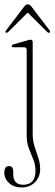

<svg xmlns="http://www.w3.org/2000/svg" viewBox="-30 -608 246 863"><path d="M117 -6Q117 25 125.5 51Q134 77 142.2 101.5Q150.5 126 150.5 152.5Q150.5 187.5 127.2 211Q104 234.5 66.5 234.5Q32 234.5 10.8 215Q-10.5 195.5 -10.5 169Q-10.5 138.5 10.5 138.5Q29.5 138.5 29.5 164V175Q29.5 222.5 74.5 222.5Q129.5 222 129.5 159Q129.5 133 119.8 109.2Q110 85.5 100 59.5Q90 33.5 90 0.5V-382.5Q90 -395.5 78.5 -395.5H31.5Q23 -395.5 23 -401.5Q23 -406.5 31.5 -409L91.5 -426Q102.5 -429.5 107.5 -429.5Q117 -429.5 117 -417.5ZM7.5 -465Q0.5 -458.5 -3.5 -461.5Q-8 -464.5 -2.5 -471.5L78 -577.5Q86 -588.5 94.5 -588.5Q104 -588.5 112 -577.5L193 -471.5Q197.5 -465 193 -461.5Q188.5 -458 181.5 -465L94.5 -551.5Z"/></svg>

Font: Fraunces 144pt S050 Thin
Style: Regular
Weight: 100
Version: Version 1.000; ttfautohint (v1.8.3)